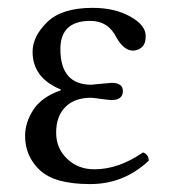

<svg xmlns="http://www.w3.org/2000/svg" viewBox="-20 -459 437 489"><path d="M123 -121.1Q123 -81.1 151.1 -54.4Q179.2 -27.8 220.2 -27.8Q282.2 -27.8 344.2 -70.8Q358.4 -65.9 358.9 -49.8Q294.9 10.3 209 9.8Q119.1 9.8 81.5 -25.6Q43.9 -61 43.9 -112.8Q43.9 -147 64.9 -179.4Q85.9 -211.9 134.8 -229V-231Q63 -260.7 63 -327.1Q63 -366.2 100.1 -402.6Q137.2 -439 215.8 -439Q272 -439 311.5 -417Q351.1 -395 351.1 -367.2Q351.1 -347.2 341.1 -338.6Q331.1 -330.1 318.8 -330.1Q295.9 -330.1 276.9 -362.8Q255.9 -405.8 210 -405.8Q133.8 -405.8 133.8 -334Q133.8 -243.2 212.9 -243.2L236.8 -245.6Q260.7 -248 264.2 -248Q293 -248 293 -227.1Q293 -204.1 263.2 -204.1Q259.3 -204.1 238 -207Q216.8 -210 211.9 -210Q169.9 -210 146.5 -186.5Q123 -163.1 123 -121.1Z"/></svg>

Font: Linux Libertine Capitals
Style: Small Caps
Weight: 400
Designer: Philipp H. Poll
Foundry: Philipp H. Poll
Version: Version 5.1.3